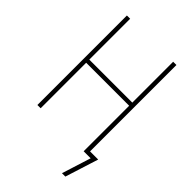

<svg xmlns="http://www.w3.org/2000/svg" viewBox="-260 -811 1083 1083"><g transform="rotate(45 281.5 -270.0)"><path d="M84 0H110V-363H453V0H509L454 174H481L544 -25H479V-714H453V-388H110V-714H84Z"/></g></svg>

Font: Noto Sans Mono SemiCondensed Thin
Style: Regular
Weight: 100
Width: 4
Designer: Monotype Design Team
Foundry: Monotype Imaging Inc.
Version: Version 2.014